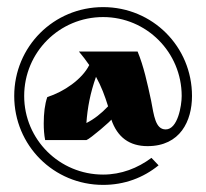

<svg xmlns="http://www.w3.org/2000/svg" viewBox="-20 -520 580 540"><path d="M202 -375C213 -362 222 -350 231 -337C211 -297 160 -262 113 -247C106 -227 103 -201 103 -173C103 -157 104 -141 107 -126H223C233 -129 297 -184 293 -184C310 -134 344 -109 395 -109C487 -109 520 -180 520 -250C520 -389 409 -500 270 -500C131 -500 20 -389 20 -250C20 -111 131 0 270 0C330 0 383 -20 426 -55L406 -76C367 -47 321 -29 270 -29C147 -29 48 -128 48 -250C48 -373 147 -472 270 -472C392 -472 491 -373 491 -250C491 -223 480 -156 446 -156C417 -156 413 -195 405 -237C394 -288 384 -334 367 -375ZM284 -221C265 -201 245 -185 223 -174C226 -217 234 -259 250 -304C265 -277 275 -250 284 -221Z"/></svg>

Font: Ruslan Display
Style: Regular
Weight: 400
Designer: Denis Masharov, Vladimir Rabdu
Foundry: Denis Masharov, Vladimir Rabdu
Version: Version 1.001